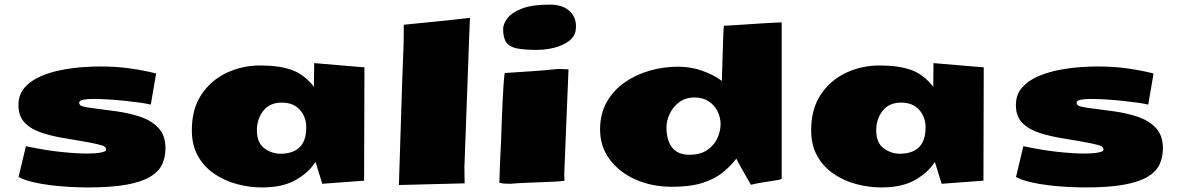

<svg xmlns="http://www.w3.org/2000/svg" viewBox="-20 -804 5184 843"><path d="M365.2 19Q332.5 19 290.5 16.8Q248.5 14.6 205.1 9.5Q161.6 4.4 123.8 -4.6Q85.9 -13.7 61.5 -26.9L93.8 -162.1Q179.7 -144 246.6 -137Q313.5 -129.9 359.4 -129.9Q401.4 -129.9 423.6 -134.5Q445.8 -139.2 445.8 -145.5Q445.8 -159.7 430.9 -164.6Q416 -169.4 385.7 -175.8Q329.6 -186.5 272.2 -195.6Q214.8 -204.6 167 -219.7Q119.1 -234.9 90.1 -263.7Q61 -292.5 61 -342.3Q61 -388.7 88.4 -419.7Q115.7 -450.7 159.2 -469.2Q202.6 -487.8 251.7 -497.1Q300.8 -506.3 345.2 -509.3Q389.6 -512.2 418 -512.2Q491.2 -512.2 552.2 -503.4Q613.3 -494.6 665.5 -481.4L642.1 -344.7Q627 -348.6 598.1 -352.8Q569.3 -356.9 533 -360.8Q496.6 -364.7 459 -367.2Q421.4 -369.6 389.2 -369.6Q362.3 -369.6 345 -366Q327.6 -362.3 327.6 -353Q327.6 -341.3 342.3 -337.2Q356.9 -333 383.3 -329.6Q438.5 -322.8 495.1 -314.7Q551.8 -306.6 599.9 -289.8Q647.9 -272.9 677.2 -240.5Q706.5 -208 706.5 -152.8Q706.5 -114.3 691.9 -82.5Q677.2 -50.8 639.9 -28.1Q602.5 -5.4 535.9 6.8Q469.2 19 365.2 19Z M1130.9 19Q1076.2 19 1021.5 4.6Q966.8 -9.8 921.6 -40.3Q876.5 -70.8 849.4 -118.4Q822.3 -166 822.3 -232.4Q822.3 -325.7 864.5 -388.9Q906.7 -452.1 975.3 -484.4Q1043.9 -516.6 1123 -516.6Q1204.6 -516.6 1260 -497.3Q1315.4 -478 1358.4 -422.9L1359.4 -526.9L1580.1 -508.3L1578.6 -10.7L1395 2.9L1365.2 -93.3Q1336.9 -47.4 1279.3 -14.2Q1221.7 19 1130.9 19ZM1213.9 -128.9Q1324.7 -131.3 1324.7 -244.1Q1324.7 -290.5 1296.4 -322Q1268.1 -353.5 1217.3 -353.5Q1164.1 -353.5 1136 -317.4Q1107.9 -281.2 1107.9 -231.9Q1107.9 -177.7 1140.1 -153.3Q1172.4 -128.9 1213.9 -128.9Z M1731.4 8.3 1746.1 -453.1Q1747.6 -492.7 1749 -528.1Q1750.5 -563.5 1751.7 -603Q1752.9 -642.6 1752.9 -695.3Q1769 -697.3 1803 -700.4Q1836.9 -703.6 1879.4 -708Q1921.9 -712.4 1965.1 -716.8Q2008.3 -721.2 2043.5 -725.6L2040.5 -655.8L2019 -69.3L2020 1Z M2507.8 -672.9Q2503.9 -643.1 2477.5 -623.5Q2451.2 -604 2413.6 -594.5Q2376 -585 2337.9 -585Q2283.2 -585 2250.5 -591.3Q2217.8 -597.7 2203.4 -617.4Q2189 -637.2 2189 -676.3Q2189 -698.2 2207.5 -723.4Q2226.1 -748.5 2270.8 -766.1Q2315.4 -783.7 2393.6 -783.7Q2453.1 -783.7 2483.6 -752.7Q2514.2 -721.7 2507.8 -672.9ZM2220.2 2.9Q2208 2.9 2196 2.2Q2184.1 1.5 2172.4 -2Q2172.4 -20.5 2174.8 -74Q2177.2 -127.4 2180.7 -203.1Q2181.6 -234.9 2183.1 -274.2Q2184.6 -313.5 2186.5 -353.8Q2188.5 -394 2190.7 -428.2Q2192.9 -462.4 2195.8 -483.4Q2252 -487.3 2310.5 -491Q2369.1 -494.6 2427.2 -501H2429.2Q2452.6 -501 2476.1 -499.5L2457.5 -43.5V-40Q2457.5 -32.7 2457.8 -25.4Q2458 -18.1 2458.5 -10.3Q2440.9 -7.8 2411.9 -6.3Q2382.8 -4.9 2348.4 -3.7Q2314 -2.4 2280.3 -1Q2246.6 0.5 2220.7 2.9Z M2930.7 16.1Q2842.3 16.1 2770.8 -15.6Q2699.2 -47.4 2657 -104Q2614.7 -160.6 2614.7 -235.4Q2614.7 -304.2 2644 -356Q2673.3 -407.7 2722.7 -442.1Q2772 -476.6 2832.8 -493.9Q2893.6 -511.2 2957 -511.2Q3012.2 -511.2 3063 -493.4Q3113.8 -475.6 3149.4 -448.7Q3150.4 -493.2 3152.3 -543.9Q3154.3 -594.7 3155.3 -639.2Q3155.3 -651.4 3156.5 -668.5Q3157.7 -685.5 3158.2 -690.9Q3172.4 -691.4 3199.5 -693.1Q3226.6 -694.8 3259 -697Q3291.5 -699.2 3322.8 -701.2Q3354 -703.1 3377.9 -704.3Q3401.9 -705.6 3410.6 -705.6H3412.1V-18.6Q3406.7 -15.1 3382.8 -11.5Q3358.9 -7.8 3329.3 -3.2Q3299.8 1.5 3276.9 7.3Q3258.8 -24.9 3242.7 -52.7Q3226.6 -80.6 3212.9 -107.4Q3188 -74.7 3152.8 -46.4Q3117.7 -18.1 3064.5 -1Q3011.2 16.1 2930.7 16.1ZM3006.3 -124.5Q3053.7 -124.5 3083.7 -144.3Q3113.8 -164.1 3128.4 -194.6Q3143.1 -225.1 3144 -257.8Q3144 -288.1 3130.6 -315.2Q3117.2 -342.3 3091.6 -359.1Q3065.9 -376 3029.8 -376Q2989.7 -376 2962.2 -355.2Q2934.6 -334.5 2920.4 -304.2Q2906.2 -273.9 2906.2 -245.1Q2906.2 -187.5 2931.4 -156Q2956.5 -124.5 3006.3 -124.5Z M3850.1 19Q3795.4 19 3740.7 4.6Q3686 -9.8 3640.9 -40.3Q3595.7 -70.8 3568.6 -118.4Q3541.5 -166 3541.5 -232.4Q3541.5 -325.7 3583.7 -388.9Q3626 -452.1 3694.6 -484.4Q3763.2 -516.6 3842.3 -516.6Q3923.8 -516.6 3979.2 -497.3Q4034.7 -478 4077.6 -422.9L4078.6 -526.9L4299.3 -508.3L4297.9 -10.7L4114.3 2.9L4084.5 -93.3Q4056.2 -47.4 3998.5 -14.2Q3940.9 19 3850.1 19ZM3933.1 -128.9Q4043.9 -131.3 4043.9 -244.1Q4043.9 -290.5 4015.6 -322Q3987.3 -353.5 3936.5 -353.5Q3883.3 -353.5 3855.2 -317.4Q3827.1 -281.2 3827.1 -231.9Q3827.1 -177.7 3859.4 -153.3Q3891.6 -128.9 3933.1 -128.9Z M4744.6 19Q4711.9 19 4669.9 16.8Q4627.9 14.6 4584.5 9.5Q4541 4.4 4503.2 -4.6Q4465.3 -13.7 4440.9 -26.9L4473.1 -162.1Q4559.1 -144 4626 -137Q4692.9 -129.9 4738.8 -129.9Q4780.8 -129.9 4803 -134.5Q4825.2 -139.2 4825.2 -145.5Q4825.2 -159.7 4810.3 -164.6Q4795.4 -169.4 4765.1 -175.8Q4709 -186.5 4651.6 -195.6Q4594.2 -204.6 4546.4 -219.7Q4498.5 -234.9 4469.5 -263.7Q4440.4 -292.5 4440.4 -342.3Q4440.4 -388.7 4467.8 -419.7Q4495.1 -450.7 4538.6 -469.2Q4582 -487.8 4631.1 -497.1Q4680.2 -506.3 4724.6 -509.3Q4769 -512.2 4797.4 -512.2Q4870.6 -512.2 4931.6 -503.4Q4992.7 -494.6 5044.9 -481.4L5021.5 -344.7Q5006.3 -348.6 4977.5 -352.8Q4948.7 -356.9 4912.4 -360.8Q4876 -364.7 4838.4 -367.2Q4800.8 -369.6 4768.6 -369.6Q4741.7 -369.6 4724.4 -366Q4707 -362.3 4707 -353Q4707 -341.3 4721.7 -337.2Q4736.3 -333 4762.7 -329.6Q4817.9 -322.8 4874.5 -314.7Q4931.2 -306.6 4979.2 -289.8Q5027.3 -272.9 5056.6 -240.5Q5085.9 -208 5085.9 -152.8Q5085.9 -114.3 5071.3 -82.5Q5056.6 -50.8 5019.3 -28.1Q4981.9 -5.4 4915.3 6.8Q4848.6 19 4744.6 19Z"/></svg>

Font: Seymour One
Style: Regular
Weight: 400
Designer: Vernon Adams
Foundry: Vernon Adams
Version: Version 1.100; ttfautohint (v1.8.4.7-5d5b);gftools[0.9.33]